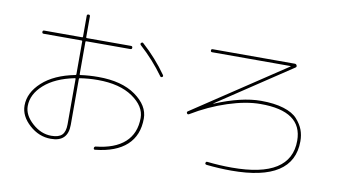

<svg xmlns="http://www.w3.org/2000/svg" viewBox="-81 -990 2162 1220"><g transform="rotate(10 1000.0 -380.5)"><path d="M389.6 -89.8V-382.8Q389.6 -386.7 385.7 -386.7Q259.8 -361.3 189.9 -298.8Q120.1 -236.3 120.1 -160.2Q120.1 -101.6 176.8 -50.8Q233.4 0 299.8 0Q347.7 0 368.7 -21Q389.6 -42 389.6 -89.8ZM385.7 -407.2Q389.6 -408.2 389.6 -413.1V-625Q389.6 -629.9 384.8 -629.9H139.6Q129.9 -629.9 129.9 -640.1Q129.9 -650.4 139.6 -650.4H384.8Q389.6 -650.4 389.6 -655.3V-790Q389.6 -799.8 399.9 -799.8Q410.2 -799.8 410.2 -790V-655.3Q410.2 -650.4 415 -650.4H700.2Q710 -650.4 710 -640.1Q710 -629.9 700.2 -629.9H415Q410.2 -629.9 410.2 -625V-416Q410.2 -412.1 415 -412.1Q470.7 -419.9 530.3 -419.9Q682.6 -419.9 771.5 -356.4Q860.4 -293 860.4 -210Q860.4 -100.6 791.5 -37.6Q722.7 25.4 590.8 39.1Q580.1 41 580.1 30.3Q580.1 21.5 588.9 18.6Q711.9 5.9 775.9 -52.2Q839.8 -110.4 839.8 -210Q839.8 -285.2 755.9 -342.8Q671.9 -400.4 530.3 -400.4Q471.7 -400.4 415 -391.6Q410.2 -391.6 410.2 -385.7V-89.8Q410.2 20.5 299.8 19.5Q223.6 19.5 161.6 -36.1Q99.6 -91.8 99.6 -160.2Q99.6 -243.2 174.8 -312Q250 -380.9 385.7 -407.2ZM916 -493.2Q848.6 -586.9 760.7 -666Q753.9 -673.8 759.8 -679.7Q767.6 -687.5 774.4 -680.7Q864.3 -599.6 931.6 -503.9Q937.5 -495.1 929.7 -490.2Q920.9 -485.4 916 -493.2Z M1138.7 -287.1Q1129.9 -282.2 1125 -290Q1120.1 -298.8 1127.9 -303.7L1720.7 -697.3Q1721.7 -697.3 1721.7 -699.2Q1721.7 -700.2 1720.7 -700.2H1214.8Q1205.1 -700.2 1205.1 -710Q1205.1 -719.7 1214.8 -719.7H1745.1Q1753.9 -719.7 1757.8 -710.9Q1761.7 -701.2 1752.9 -696.3L1278.3 -380.9V-379.9H1280.3Q1449.2 -450.2 1575.2 -450.2Q1661.1 -450.2 1721.2 -431.6Q1781.2 -413.1 1810.5 -380.4Q1839.8 -347.7 1852.5 -314Q1865.2 -280.3 1865.2 -240.2Q1865.2 19.5 1464.8 19.5Q1385.7 19.5 1304.7 10.7Q1293 8.8 1294.9 0Q1296.9 -10.7 1306.6 -8.8Q1385.7 0 1464.8 0Q1844.7 0 1844.7 -240.2Q1844.7 -430.7 1575.2 -429.7Q1482.4 -429.7 1365.2 -391.6Q1248 -353.5 1138.7 -287.1Z"/></g></svg>

Font: Rounded-X Mgen+ 1mn thin
Style: Regular
Weight: 100
Designer: [Source Han Sans]
Ryoko NISHIZUKA  (kana & ideographs); Paul D. Hunt (Latin, Greek & Cyrillic); Wenlong ZHANG  (bopomofo
Version: Version 1.059.20150602